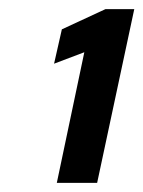

<svg xmlns="http://www.w3.org/2000/svg" viewBox="-20 -819 313 419"><path d="M104 -420 164 -705 98 -680 115 -755 210 -799H273L192 -420Z"/></svg>

Font: Saira SemiCondensed
Style: Bold Italic
Weight: 700
Width: 4
Italic angle: -12°
Designer: Hector Gatti with collaboration of the Omnibus-Type team
Foundry: Omnibus-Type
Version: Version 1.101